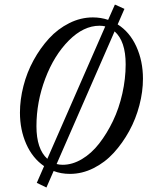

<svg xmlns="http://www.w3.org/2000/svg" viewBox="-20 -753 650 846"><path d="M184.6 73.2 142.1 52.7 174.3 -21Q123.5 -55.7 95.7 -118.4Q67.9 -181.2 67.9 -256.8Q67.9 -314 83.3 -374Q98.6 -434.1 127.9 -487.5Q157.2 -541 196 -583.5Q234.9 -626 285.2 -651.1Q335.4 -676.3 389.2 -676.3Q424.3 -676.3 456.5 -665.5L486.3 -732.9L528.3 -713.9L498.5 -645.5Q551.8 -611.8 580.8 -547.9Q609.9 -483.9 609.9 -406.2Q609.9 -349.1 594.2 -289.1Q578.6 -229 549.3 -175.5Q520 -122.1 481.2 -79.6Q442.4 -37.1 392.1 -12Q341.8 13.2 288.1 13.2Q249 13.2 216.3 0.5ZM140.6 -196.8Q140.6 -96.7 188.5 -53.2L443.8 -636.7Q431.6 -639.6 418.5 -639.6Q348.1 -639.6 283.2 -574.5Q218.3 -509.3 179.4 -406.5Q140.6 -303.7 140.6 -196.8ZM256.3 -26.9Q298.8 -26.9 340.8 -51.8Q382.8 -76.7 417 -120.6Q451.2 -164.6 477.8 -220Q504.4 -275.4 519 -340.6Q533.7 -405.8 533.7 -469.7Q533.7 -571.8 484.9 -614.7L229.5 -30.3Q241.7 -26.9 256.3 -26.9Z"/></svg>

Font: Elstob 10pt
Style: Italic
Weight: 400
Italic angle: -20°
Designer: Peter S. Baker
Version: Version 1.015